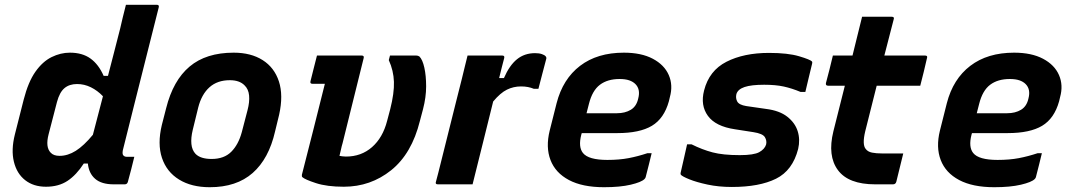

<svg xmlns="http://www.w3.org/2000/svg" viewBox="-20 -770 4490 802"><path d="M272 -550Q324 -550 358 -525.5Q392 -501 413 -453H431Q444 -502 456.5 -551.5Q469 -601 482 -651Q487 -674 492.5 -696Q498 -718 506 -750H635Q646 -750 643 -739Q618 -639 591.5 -534.5Q565 -430 540 -330Q515 -230 493 -142Q490 -125 496 -120Q501 -115 510 -115H541Q535 -89 528 -62.5Q521 -36 514 -10Q511 0 501 0H455Q404 0 377.5 -23Q351 -46 347 -87H330Q299 -39 262 -14.5Q225 10 172 10Q120 10 85 -17.5Q50 -45 38 -94.5Q26 -144 42 -208L79 -354Q98 -428 128 -470.5Q158 -513 195.5 -531.5Q233 -550 272 -550ZM192 -132Q204 -119 229 -119Q263 -119 296.5 -140Q330 -161 368 -207Q379 -247 389 -287.5Q399 -328 410 -368Q387 -392 359.5 -405.5Q332 -419 302 -419Q270 -419 249.5 -402Q229 -385 218 -344L183 -209Q169 -155 192 -132Z M956 -550Q1028 -550 1077 -519Q1126 -488 1145 -430Q1164 -372 1146 -291L1129 -221Q1103 -107 1035.5 -47.5Q968 12 856 12Q780 12 728 -20Q676 -52 656.5 -110.5Q637 -169 656 -248L674 -318Q703 -434 772 -492Q841 -550 956 -550ZM940 -435Q888 -435 855 -405.5Q822 -376 808 -321L785 -227Q777 -194 779.5 -168.5Q782 -143 797 -127Q818 -106 864 -106Q916 -106 946 -136Q976 -166 990 -218L1014 -310Q1023 -344 1020.5 -371Q1018 -398 1001 -414Q980 -435 940 -435Z M1304 -538H1491Q1502 -538 1499 -527Q1477 -438 1455 -349.5Q1433 -261 1411 -172Q1407 -159 1404.5 -146.5Q1402 -134 1398 -119Q1403 -118 1410 -117Q1417 -116 1425 -116Q1489 -116 1534 -155.5Q1579 -195 1597 -265L1610 -314Q1627 -381 1625.5 -428Q1624 -475 1604 -519L1609 -538H1719Q1726 -538 1732 -534Q1745 -521 1752.5 -487.5Q1760 -454 1760 -409Q1760 -364 1747 -314L1734 -265Q1700 -128 1614 -59Q1528 10 1416 10Q1346 10 1300 -5Q1254 -20 1243 -30Q1240 -33 1241 -40Q1265 -135 1289.5 -230.5Q1314 -326 1337 -420H1285Q1274 -420 1277 -431Q1282 -451 1289.5 -481Q1297 -511 1304 -538Z M1954 0H1809Q1797 0 1801 -11Q1803 -17 1811 -49Q1819 -81 1831 -129Q1843 -177 1857 -233Q1871 -289 1884.5 -343Q1898 -397 1909 -440Q1916 -468 1922 -493.5Q1928 -519 1933 -538H2078Q2089 -538 2086 -527Q2081 -507 2075.5 -486.5Q2070 -466 2065 -444H2085Q2108 -497 2139.5 -522.5Q2171 -548 2215 -548Q2232 -548 2243.5 -544Q2255 -540 2259 -535Q2263 -531 2262 -525Q2253 -491 2245.5 -462.5Q2238 -434 2229 -399H2210Q2198 -404 2185 -406.5Q2172 -409 2156 -409Q2125 -409 2097.5 -395.5Q2070 -382 2040 -346Q2019 -261 1997 -172.5Q1975 -84 1954 0Z M2586 -550Q2659 -550 2707 -524.5Q2755 -499 2773.5 -456.5Q2792 -414 2778 -364L2774 -347Q2754 -275 2703 -244.5Q2652 -214 2559 -214H2410L2408 -207Q2395 -156 2415 -131Q2438 -102 2517 -102Q2567 -102 2606 -109.5Q2645 -117 2684 -130H2702Q2696 -106 2690 -81Q2684 -56 2677 -30Q2676 -26 2672 -22Q2659 -9 2614.5 1.5Q2570 12 2503 12Q2413 12 2356.5 -18Q2300 -48 2279.5 -101.5Q2259 -155 2276 -224L2305 -339Q2331 -440 2403 -495Q2475 -550 2586 -550ZM2568 -440Q2518 -440 2486 -416Q2454 -392 2440 -336L2430 -297H2557Q2591 -297 2615 -311.5Q2639 -326 2646 -359Q2656 -397 2634 -419Q2624 -429 2608 -434.5Q2592 -440 2568 -440Z M3070 -122Q3129 -122 3151.5 -134.5Q3174 -147 3180 -166Q3184 -182 3175 -197Q3166 -212 3127 -218L3050 -230Q2969 -242 2937 -286Q2905 -330 2921 -392Q2942 -475 3014.5 -512Q3087 -549 3192 -549Q3271 -549 3318 -535Q3365 -521 3372 -513Q3374 -509 3372 -503Q3365 -473 3358 -445Q3351 -417 3344 -386H3324Q3288 -401 3254 -408.5Q3220 -416 3172 -416Q3118 -416 3090 -406.5Q3062 -397 3056 -377Q3052 -360 3059.5 -346Q3067 -332 3097 -327L3180 -315Q3236 -308 3268.5 -282.5Q3301 -257 3312 -222Q3323 -187 3314 -148Q3291 -58 3221.5 -23.5Q3152 11 3037 11Q2982 11 2935.5 1Q2889 -9 2859.5 -21Q2830 -33 2824 -40Q2822 -43 2823 -48Q2831 -83 2837.5 -111.5Q2844 -140 2850 -167H2869Q2913 -145 2956.5 -133.5Q3000 -122 3070 -122Z M3753 -129Q3745 -98 3738.5 -70Q3732 -42 3724 -11Q3721 0 3710 0H3636Q3524 0 3480 -59.5Q3436 -119 3461 -221Q3473 -269 3485 -316.5Q3497 -364 3509 -412H3439Q3428 -412 3430 -423Q3438 -454 3445 -480.5Q3452 -507 3459 -538H3541Q3549 -571 3558 -607Q3564 -630 3569.5 -653.5Q3575 -677 3581 -700H3705Q3717 -700 3713 -689Q3693 -612 3674 -538H3844Q3856 -538 3852 -527Q3845 -496 3838.5 -469.5Q3832 -443 3824 -412H3642Q3630 -364 3618 -316.5Q3606 -269 3594 -221Q3581 -166 3596 -148Q3605 -136 3622.5 -132.5Q3640 -129 3665 -129Z M4216 -550Q4289 -550 4337 -524.5Q4385 -499 4403.5 -456.5Q4422 -414 4408 -364L4404 -347Q4384 -275 4333 -244.5Q4282 -214 4189 -214H4040L4038 -207Q4025 -156 4045 -131Q4068 -102 4147 -102Q4197 -102 4236 -109.5Q4275 -117 4314 -130H4332Q4326 -106 4320 -81Q4314 -56 4307 -30Q4306 -26 4302 -22Q4289 -9 4244.5 1.5Q4200 12 4133 12Q4043 12 3986.5 -18Q3930 -48 3909.5 -101.5Q3889 -155 3906 -224L3935 -339Q3961 -440 4033 -495Q4105 -550 4216 -550ZM4198 -440Q4148 -440 4116 -416Q4084 -392 4070 -336L4060 -297H4187Q4221 -297 4245 -311.5Q4269 -326 4276 -359Q4286 -397 4264 -419Q4254 -429 4238 -434.5Q4222 -440 4198 -440Z"/></svg>

Font: Recursive Sn Lnr St
Style: Bold Italic
Weight: 700
Italic angle: -15°
Version: Version 1.079;hotconv 1.0.112;makeotfexe 2.5.65598; ttfautoh